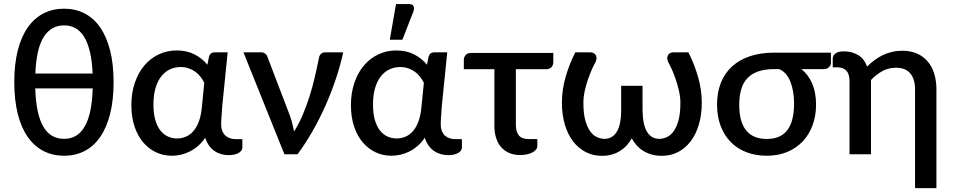

<svg xmlns="http://www.w3.org/2000/svg" viewBox="-20 -772 4768 961"><path d="M156.5 -329.5Q158.5 -263.5 168.8 -216Q179 -168.5 197.2 -137.5Q215.5 -106.5 241.5 -91.8Q267.5 -77 301 -77Q333.5 -77 359.2 -91.8Q385 -106.5 403.2 -137.5Q421.5 -168.5 431.8 -216Q442 -263.5 444 -329.5ZM443.5 -404Q441 -466.5 430.2 -512Q419.5 -557.5 401.5 -587Q383.5 -616.5 358.2 -630.8Q333 -645 301 -645Q235.5 -645 198.8 -587Q162 -529 157 -404ZM301 -728.5Q357.5 -728.5 403.2 -705Q449 -681.5 481.2 -635Q513.5 -588.5 531 -519.8Q548.5 -451 548.5 -361Q548.5 -270.5 531 -201.5Q513.5 -132.5 481.2 -86Q449 -39.5 403.2 -16Q357.5 7.5 301 7.5Q244 7.5 198 -16Q152 -39.5 119.2 -86Q86.5 -132.5 69 -201.5Q51.5 -270.5 51.5 -361Q51.5 -451 69 -519.8Q86.5 -588.5 119.2 -635Q152 -681.5 198 -705Q244 -728.5 301 -728.5Z M1002.5 -357Q995.5 -372.5 984.2 -387Q973 -401.5 958 -412.5Q943 -423.5 924.2 -430Q905.5 -436.5 883.5 -436.5Q856.5 -436.5 832 -425.5Q807.5 -414.5 788.8 -391.8Q770 -369 759 -333.5Q748 -298 748 -248.5Q748 -203 757.5 -170.8Q767 -138.5 783.2 -118.2Q799.5 -98 821 -88.5Q842.5 -79 866.5 -79Q889.5 -79 910.2 -87.8Q931 -96.5 947.5 -115.2Q964 -134 975 -163Q986 -192 990 -232.5ZM1193 -75.5V-32.5Q1193 -18 1174.8 -6.8Q1156.5 4.5 1123.5 4.5Q1104.5 4.5 1086.5 -0.8Q1068.5 -6 1053.2 -16.5Q1038 -27 1026.2 -43.5Q1014.5 -60 1007 -82.5Q990.5 -58 970.5 -41Q950.5 -24 928.8 -13.2Q907 -2.5 884.5 2.5Q862 7.5 840.5 7.5Q797.5 7.5 760.5 -10Q723.5 -27.5 696 -60.2Q668.5 -93 653 -139.8Q637.5 -186.5 637.5 -245.5Q637.5 -307.5 655 -358.2Q672.5 -409 703 -444.8Q733.5 -480.5 775 -500Q816.5 -519.5 864.5 -519.5Q915.5 -519.5 954.2 -499.5Q993 -479.5 1018 -448L1026.5 -489.5Q1033 -510 1054.5 -510H1119.5L1092.5 -242.5Q1091.5 -218.5 1089.2 -194.8Q1087 -171 1087 -150Q1087 -130.5 1092.8 -116.2Q1098.5 -102 1108.5 -93Q1118.5 -84 1131.8 -79.8Q1145 -75.5 1160 -75.5Z M1698 -510Q1683 -442.5 1660 -374.2Q1637 -306 1607.8 -240.5Q1578.5 -175 1543.5 -114Q1508.5 -53 1469.5 0H1403.5L1198.5 -510H1286.5Q1299 -510 1307.2 -503.8Q1315.5 -497.5 1318 -489L1431.5 -192Q1438.5 -172 1443.2 -152.5Q1448 -133 1452 -114Q1476 -152 1495 -196.8Q1514 -241.5 1529 -288.8Q1544 -336 1555.2 -384.2Q1566.5 -432.5 1575.5 -478Q1578 -495.5 1587 -502.8Q1596 -510 1607 -510Z M2101.5 -357Q2094.5 -372.5 2083.2 -387Q2072 -401.5 2057 -412.5Q2042 -423.5 2023.2 -430Q2004.5 -436.5 1982.5 -436.5Q1955.5 -436.5 1931 -425.5Q1906.5 -414.5 1887.8 -391.8Q1869 -369 1858 -333.5Q1847 -298 1847 -248.5Q1847 -203 1856.5 -170.8Q1866 -138.5 1882.2 -118.2Q1898.5 -98 1920 -88.5Q1941.5 -79 1965.5 -79Q1988.5 -79 2009.2 -87.8Q2030 -96.5 2046.5 -115.2Q2063 -134 2074 -163Q2085 -192 2089 -232.5ZM2292 -75.5V-32.5Q2292 -18 2273.8 -6.8Q2255.5 4.5 2222.5 4.5Q2203.5 4.5 2185.5 -0.8Q2167.5 -6 2152.2 -16.5Q2137 -27 2125.2 -43.5Q2113.5 -60 2106 -82.5Q2089.5 -58 2069.5 -41Q2049.5 -24 2027.8 -13.2Q2006 -2.5 1983.5 2.5Q1961 7.5 1939.5 7.5Q1896.5 7.5 1859.5 -10Q1822.5 -27.5 1795 -60.2Q1767.5 -93 1752 -139.8Q1736.5 -186.5 1736.5 -245.5Q1736.5 -307.5 1754 -358.2Q1771.5 -409 1802 -444.8Q1832.5 -480.5 1874 -500Q1915.5 -519.5 1963.5 -519.5Q2014.5 -519.5 2053.2 -499.5Q2092 -479.5 2117 -448L2125.5 -489.5Q2132 -510 2153.5 -510H2218.5L2191.5 -242.5Q2190.5 -218.5 2188.2 -194.8Q2186 -171 2186 -150Q2186 -130.5 2191.8 -116.2Q2197.5 -102 2207.5 -93Q2217.5 -84 2230.8 -79.8Q2244 -75.5 2259 -75.5ZM1931 -573 1962 -751.5H2028.5Q2044 -751.5 2049.5 -741.8Q2055 -732 2049.5 -715.5L1994 -573Z M2749.5 -464Q2749.5 -445 2739.8 -435.2Q2730 -425.5 2712 -425.5H2562V-147.5Q2562 -112.5 2577 -94.2Q2592 -76 2625.5 -76H2669.5V-42.5Q2669.5 -31 2662.2 -22.5Q2655 -14 2643 -8Q2631 -2 2615.5 1Q2600 4 2583.5 4Q2552 4 2527.8 -6.8Q2503.5 -17.5 2487.2 -36.8Q2471 -56 2462.8 -82.8Q2454.5 -109.5 2454.5 -141.5V-425.5H2301.5V-472Q2301.5 -485.5 2310.5 -496.2Q2319.5 -507 2338 -507H2749.5Z M3425.5 -510Q3455 -452.5 3473.8 -387.8Q3492.5 -323 3492.5 -257.5Q3492.5 -198 3478 -149Q3463.5 -100 3437.2 -65.2Q3411 -30.5 3374.2 -11.2Q3337.5 8 3293 8Q3265 8 3241.8 1.5Q3218.5 -5 3199.8 -16.8Q3181 -28.5 3166.8 -44.5Q3152.5 -60.5 3142 -79.5Q3131.5 -60.5 3117 -44.5Q3102.5 -28.5 3083.8 -16.8Q3065 -5 3042.2 1.5Q3019.5 8 2992.5 8Q2948 8 2911 -11.2Q2874 -30.5 2847.8 -65.2Q2821.5 -100 2807 -149Q2792.5 -198 2792.5 -257.5Q2792.5 -323 2811.2 -387.8Q2830 -452.5 2859.5 -510H2936Q2941.5 -510 2948.2 -507.5Q2955 -505 2959.8 -499.2Q2964.5 -493.5 2965.5 -484.5Q2966.5 -475.5 2961.5 -462.5Q2954.5 -451 2944.2 -428.5Q2934 -406 2924 -377.8Q2914 -349.5 2907 -318Q2900 -286.5 2900 -257.5Q2900 -203 2910 -168Q2920 -133 2935.5 -112.8Q2951 -92.5 2969.8 -84.8Q2988.5 -77 3005.5 -77Q3027 -77 3043 -87.2Q3059 -97.5 3069 -115.8Q3079 -134 3084 -159.2Q3089 -184.5 3089 -215V-342.5H3196V-215H3196.5Q3196.5 -184.5 3201.5 -159.2Q3206.5 -134 3216.5 -115.8Q3226.5 -97.5 3242.2 -87.2Q3258 -77 3280 -77Q3297 -77 3315.8 -84.8Q3334.5 -92.5 3350 -112.8Q3365.5 -133 3375.5 -168Q3385.5 -203 3385.5 -257.5Q3385.5 -286.5 3378.2 -318Q3371 -349.5 3361.2 -377.8Q3351.5 -406 3341 -428.5Q3330.5 -451 3324 -462.5Q3318.5 -475.5 3319.8 -484.5Q3321 -493.5 3325.8 -499.2Q3330.5 -505 3337 -507.5Q3343.5 -510 3349 -510Z M3854.5 -426Q3808 -426 3775 -414.5Q3742 -403 3720.8 -380.5Q3699.5 -358 3689.8 -324.5Q3680 -291 3680 -247Q3680 -162 3714.8 -119.2Q3749.5 -76.5 3817.5 -76.5Q3887.5 -76.5 3921 -121Q3954.5 -165.5 3954.5 -253.5Q3954.5 -283 3950 -311Q3945.5 -339 3936.5 -362Q3927.5 -385 3913.2 -401.8Q3899 -418.5 3879.5 -426ZM4139 -508.5V-457Q4139 -452 4136.8 -446.5Q4134.5 -441 4130 -436.5Q4125.5 -432 4119 -429Q4112.5 -426 4104.5 -426H3991.5Q4026 -398 4045.2 -353.8Q4064.5 -309.5 4064.5 -248.5Q4064.5 -192.5 4047.2 -145.5Q4030 -98.5 3998 -64.5Q3966 -30.5 3920.5 -11.5Q3875 7.5 3818 7.5Q3762.5 7.5 3716.5 -10Q3670.5 -27.5 3637.8 -60.8Q3605 -94 3587 -141.5Q3569 -189 3569 -249Q3569 -309.5 3588.2 -357.8Q3607.5 -406 3644.2 -439.5Q3681 -473 3734.2 -490.8Q3787.5 -508.5 3855 -508.5Z M4148 -478.5Q4148 -485.5 4151 -492Q4154 -498.5 4160.5 -503.8Q4167 -509 4177.8 -512Q4188.5 -515 4203.5 -515Q4244 -515 4275 -496.5Q4306 -478 4320 -438.5Q4337 -456 4356.8 -470.8Q4376.5 -485.5 4398.2 -496Q4420 -506.5 4444.5 -512.2Q4469 -518 4496 -518Q4538 -518 4569.8 -504Q4601.5 -490 4623.2 -464.5Q4645 -439 4656 -403.2Q4667 -367.5 4667 -324.5V169.5H4560V-324.5Q4560 -376 4536.2 -404.5Q4512.5 -433 4464 -433Q4428 -433 4397.2 -416.5Q4366.5 -400 4339.5 -371.5V0H4232V-365Q4232 -401 4216.5 -418Q4201 -435 4171 -435H4148Z"/></svg>

Font: Lato 2
Style: Regular
Weight: 600
Designer: Lukasz Dziedzic with Adam Twardoch and Botio Nikoltchev
Foundry: tyPoland Lukasz Dziedzic
Version: Version 2.015; 2015-08-06; http://www.latofonts.com/